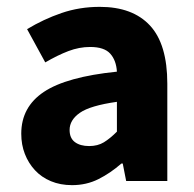

<svg xmlns="http://www.w3.org/2000/svg" viewBox="-20 -528 567 560"><path d="M190 12Q156 12 128.5 0.5Q101 -11 82 -31.5Q63 -52 52.5 -79Q42 -106 42 -138Q42 -216 108 -260Q174 -304 321 -319Q319 -352 301.5 -371.5Q284 -391 243 -391Q211 -391 179.5 -379Q148 -367 112 -346L59 -443Q107 -472 159.5 -490Q212 -508 271 -508Q367 -508 417.5 -453.5Q468 -399 468 -284V0H348L338 -51H334Q302 -23 267 -5.5Q232 12 190 12ZM240 -102Q265 -102 283 -113Q301 -124 321 -144V-231Q243 -220 213 -199Q183 -178 183 -149Q183 -125 198.5 -113.5Q214 -102 240 -102Z"/></svg>

Font: TT Toshiba Sans
Style: Bold
Weight: 700
Designer: Paul D. Hunt
Foundry: Toshiba Corporation
Version: Version 2.020;PS 2.000;hotconv 1.0.86;makeotf.lib2.5.63406